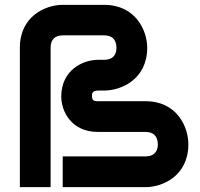

<svg xmlns="http://www.w3.org/2000/svg" viewBox="-20 -773 824 793"><path d="M758 -177C758 -249 711 -355 581 -355H385C373 -355 360 -355 360 -375C359 -385 360 -399 386 -399H410C482 -399 588 -446 588 -576C588 -647 540 -753 410 -753H239C168 -753 62 -706 62 -576V0H189V-576C189 -609 206 -627 240 -627H410C443 -627 460 -610 461 -576C461 -543 443 -526 410 -526H385C324 -526 233 -485 233 -374C233 -315 273 -228 385 -228H581C614 -228 631 -211 632 -177C632 -145 614 -127 581 -127H239V0H581C652 0 758 -47 758 -177Z"/></svg>

Font: Audiowide
Style: Regular
Weight: 400
Designer: Astigmatic (AOETI)
Foundry: Astigmatic (AOETI)
Version: Version 1.002